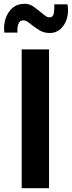

<svg xmlns="http://www.w3.org/2000/svg" viewBox="-20 -998 381 1018"><path d="M95 -736H240V0H95ZM246 -823Q212 -823 189 -837.5Q166 -852 147 -867Q136 -876 125.5 -883Q115 -890 103 -890Q83 -890 76.5 -868.5Q70 -847 73 -825H3Q-2 -864 9.5 -899Q21 -934 46.5 -956Q72 -978 111 -978Q136 -978 156 -964Q176 -950 193 -936Q207 -924 219 -915Q231 -906 243 -906Q262 -906 265.5 -928.5Q269 -951 268 -975H338Q345 -932 334 -897.5Q323 -863 299.5 -843Q276 -823 246 -823Z"/></svg>

Font: Reem Kufi
Style: Bold
Weight: 700
Designer: Khaled Hosny
Version: Version 1.001